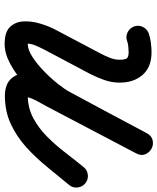

<svg xmlns="http://www.w3.org/2000/svg" viewBox="56 -700 694 847"><g transform="rotate(90 403.5 -276.0)"><path d="M97 -518Q89 -538 97.5 -557Q106 -576 125 -584Q144 -591 167 -594Q190 -597 211 -597Q211 -597 210 -597Q210 -597 210 -597Q275 -597 309.5 -558Q344 -519 344 -456Q344 -421 332 -387.5Q320 -354 304 -323Q278 -274 252 -225Q226 -176 200 -127Q191 -110 181 -87Q171 -64 172 -45Q172 -45 172 -45Q171 -48 168 -50Q165 -52 168 -51.5Q171 -51 174 -51Q199 -51 230.5 -71.5Q262 -92 293.5 -122.5Q325 -153 349.5 -184Q374 -215 385 -236Q431 -321 476.5 -406Q522 -491 567 -576Q579 -598 599 -602Q619 -606 635 -597Q652 -588 660 -569.5Q668 -551 656 -529Q604 -430 552.5 -332Q501 -234 449 -135Q437 -114 425 -91.5Q413 -69 407 -46Q406 -43 407 -39Q408 -35 405 -36Q405 -36 403.5 -40Q402 -44 401 -46Q399 -48 394.5 -50Q390 -52 393 -52Q395 -52 397 -51.5Q399 -51 401 -51Q455 -51 500 -75Q545 -99 582.5 -136.5Q620 -174 653 -217Q686 -260 717 -298Q717 -298 717 -298Q717 -298 717 -298Q730 -314 751 -316Q772 -318 788 -305Q804 -292 806.5 -271Q809 -250 796 -234Q756 -186 715.5 -136Q675 -86 628.5 -44Q582 -2 526 24Q470 50 401 50Q378 50 357 42.5Q336 35 322 17Q305 -5 304 -31Q303 -57 312.5 -84.5Q322 -112 335.5 -137Q349 -162 359 -183Q411 -281 463 -379.5Q515 -478 567 -576Q579 -598 599 -602Q619 -606 635 -597Q652 -588 660 -569.5Q668 -551 656 -529Q611 -443 565.5 -358Q520 -273 474 -188Q456 -154 422.5 -113Q389 -72 347 -34.5Q305 3 260 27Q215 51 174 51Q121 51 98.5 27.5Q76 4 74 -31.5Q72 -67 83.5 -105.5Q95 -144 111 -174Q137 -223 163 -272.5Q189 -322 215 -371Q225 -390 234 -412Q243 -434 243 -456Q243 -478 237.5 -487Q232 -496 210 -496Q210 -496 210 -496Q209 -496 209 -496Q199 -496 184.5 -494.5Q170 -493 163 -490Q143 -482 124 -490.5Q105 -499 97 -518Z"/></g></svg>

Font: FRB American Cursive Ultra
Style: Bold Italic
Weight: 1000
Italic angle: -25°
Version: Version 2.0;Modular Font Editor K font №1